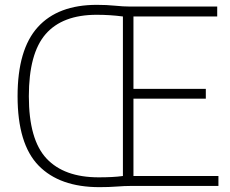

<svg xmlns="http://www.w3.org/2000/svg" viewBox="-20 -767 948 792"><path d="M390 5Q226 5 139.2 -84Q52.5 -173 52.5 -370Q52.5 -563 135.8 -655Q219 -747 379.5 -747Q420.5 -747 454.5 -743.5Q488.5 -740 516 -740H876V-699H530.5V-400.5H829V-360H530.5V-41H881V0H520.5Q493.5 0 461.5 2.5Q429.5 5 390 5ZM387 -35.5Q416.5 -35.5 441 -36.8Q465.5 -38 487 -41V-699Q434.5 -706 379 -706Q237.5 -706 168.2 -626.2Q99 -546.5 99 -370Q99 -191 171.8 -113.2Q244.5 -35.5 387 -35.5Z"/></svg>

Font: Encode Sans Semi Condensed ExtraLight
Style: Regular
Weight: 200
Width: 4
Designer: Multiple Designers
Foundry: Impallari Type
Version: Version 3.000; ttfautohint (v1.8.3) -l 8 -r 50 -G 200 -x 14 